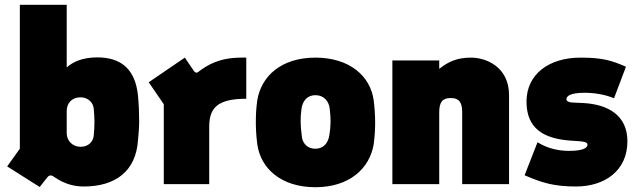

<svg xmlns="http://www.w3.org/2000/svg" viewBox="-20 -770 2674 803"><path d="M146 12 177 -27C185 -38 194 -39 205 -31C252 2 295 10 330 10C464 10 548 -55 557 -182C560 -214 562 -237 562 -261C562 -296 561 -328 557 -371C546 -478 489 -530 387 -530C324 -530 285 -511 259 -488V-750H63V-148L10 -74ZM317 -156C283 -156 259 -182 259 -213V-306C259 -338 280 -363 317 -363C349 -363 370 -340 372 -316C376 -274 376 -245 372 -203C370 -179 351 -156 317 -156Z M665 0H855V-240C855 -319 890 -357 1010 -357V-529H989C896 -529 847 -497 814 -473C804 -463 797 -465 791 -473L753 -529L602 -426L665 -334Z M1299 13C1441 13 1526 -65 1543 -167C1547 -199 1549 -228 1549 -256C1549 -287 1547 -317 1543 -350C1529 -453 1441 -529 1299 -529C1156 -529 1072 -451 1056 -350C1051 -317 1050 -287 1050 -256C1050 -228 1052 -199 1056 -167C1070 -65 1156 13 1299 13ZM1299 -148C1264 -148 1244 -172 1242 -203C1237 -243 1235 -274 1241 -315C1245 -346 1264 -372 1299 -372C1335 -372 1356 -346 1359 -315C1364 -273 1364 -243 1357 -202C1352 -174 1335 -148 1299 -148Z M1621 0H1817V-301C1817 -342 1830 -360 1865 -360C1900 -360 1913 -342 1913 -301V0H2109V-372C2109 -489 2015 -529 1950 -529C1893 -529 1856 -513 1817 -482V-517H1621Z M2389 10C2509 10 2604 -56 2604 -179C2604 -288 2523 -333 2421 -339L2378 -341C2354 -342 2349 -349 2349 -355C2349 -368 2365 -382 2425 -382C2464 -382 2511 -375 2548 -359L2598 -491C2536 -518 2497 -529 2408 -529C2275 -529 2182 -459 2182 -345C2182 -229 2258 -190 2365 -182L2408 -179C2432 -177 2437 -171 2437 -165C2437 -152 2420 -139 2360 -139C2314 -139 2268 -150 2228 -175L2174 -37C2250 -4 2300 10 2389 10Z"/></svg>

Font: Finlandica Black
Style: Regular
Weight: 900
Designer: Niklas Ekholm, Juho Hiilivirta, Jaakko Suomalainen
Foundry: Helsinki Type Studio
Version: Version 2.000;Glyphs 3.2 (3202)